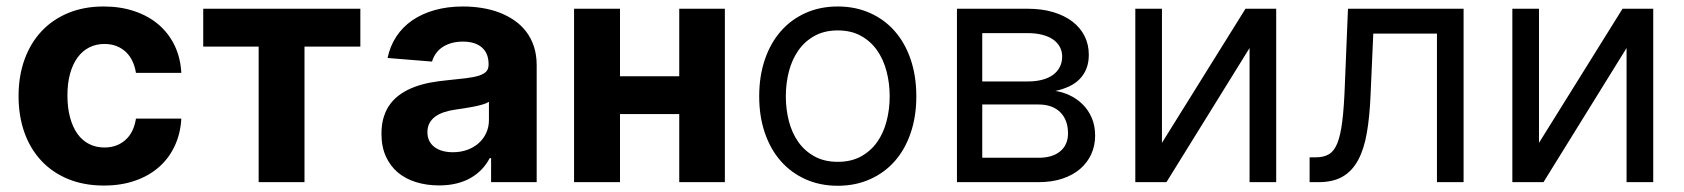

<svg xmlns="http://www.w3.org/2000/svg" viewBox="-20 -573 5297 604"><path d="M306.8 10.7Q244 10.7 194.1 -9.9Q144.2 -30.5 109.6 -67.8Q74.9 -105.1 56.6 -156.8Q38.4 -208.5 38.4 -270.6Q38.4 -333.5 57 -385.3Q75.6 -437.1 110.3 -474.3Q144.9 -511.4 194.4 -532Q244 -552.6 306.1 -552.6Q359.4 -552.6 403.4 -537.6Q447.4 -522.7 479.2 -495.4Q511 -468 529.5 -429.5Q547.9 -391 550.4 -343.8H407.7Q404.5 -364 396.5 -380.9Q388.5 -397.7 375.9 -409.6Q363.3 -421.5 346.4 -428.1Q329.5 -434.7 308.6 -434.7Q282.3 -434.7 260.8 -423.8Q239.3 -413 224.1 -392.2Q208.8 -371.4 200.5 -341.4Q192.1 -311.4 192.1 -272.7Q192.1 -233.7 200.5 -203.1Q208.8 -172.6 223.9 -151.6Q239 -130.7 260.5 -119.9Q282 -109 308.6 -109Q347.7 -109 374.3 -132.5Q400.9 -155.9 407.7 -199.9H550.4Q547.9 -153.1 529.8 -114.2Q511.7 -75.3 480.3 -47.6Q448.9 -19.9 405 -4.6Q361.2 10.7 306.8 10.7Z M619.3 -545.5H1113.6V-426.5H937.9V0H793.7V-426.5H619.3Z M1361.2 10.3Q1322.1 10.3 1288.9 0Q1255.7 -10.3 1231.5 -30.5Q1207.4 -50.8 1193.7 -81.3Q1180 -111.9 1180 -152.3Q1180 -182.9 1187.7 -206.5Q1195.3 -230.1 1209.2 -247.9Q1223 -265.6 1242 -278.2Q1261 -290.8 1283.7 -299.4Q1306.5 -307.9 1332.2 -312.9Q1358 -317.8 1384.9 -320.3Q1420.5 -323.9 1445.5 -326.9Q1470.5 -329.9 1486.5 -335Q1502.5 -340.2 1509.8 -348.2Q1517 -356.2 1517 -369.3V-371.4Q1517 -405.2 1495.9 -423.7Q1474.8 -442.1 1436.1 -442.1Q1415.8 -442.1 1399.5 -437.3Q1383.2 -432.5 1371.1 -424.2Q1359 -415.8 1351 -404.3Q1343 -392.8 1339.1 -379.3L1199.2 -390.6Q1207 -427.9 1226.7 -457.9Q1246.4 -487.9 1276.8 -508.9Q1307.2 -529.8 1347.5 -541.2Q1387.8 -552.6 1436.8 -552.6Q1467.3 -552.6 1496.3 -547.9Q1525.2 -543.3 1550.8 -533.6Q1576.3 -523.8 1598 -508.9Q1619.7 -494 1635.3 -473.5Q1650.9 -453.1 1659.6 -426.7Q1668.3 -400.2 1668.3 -367.9V0H1524.9V-75.6H1520.6Q1510.7 -56.5 1495.7 -40.7Q1480.8 -24.9 1461.1 -13.5Q1441.4 -2.1 1416.4 4.1Q1391.3 10.3 1361.2 10.3ZM1404.5 -94.1Q1429.3 -94.1 1450.3 -101.7Q1471.2 -109.4 1486.3 -123Q1501.4 -136.7 1509.8 -155.2Q1518.1 -173.7 1518.1 -195V-252.8Q1511.4 -248.2 1498.8 -244.5Q1486.2 -240.8 1471.2 -237.7Q1456.3 -234.7 1440.9 -232.4Q1425.4 -230.1 1413 -228.3Q1393.1 -225.5 1376.8 -220Q1360.4 -214.5 1348.9 -206Q1337.4 -197.4 1331 -185.4Q1324.6 -173.3 1324.6 -157.3Q1324.6 -141.7 1330.4 -130Q1336.3 -118.3 1346.9 -110.3Q1357.6 -102.3 1372.3 -98.2Q1387.1 -94.1 1404.5 -94.1Z M1930.4 -333.1H2116.8V-545.5H2260.3V0H2116.8V-214.1H1930.4V0H1785.9V-545.5H1930.4Z M2615.4 11.4Q2560 11.4 2514.6 -8.9Q2469.1 -29.1 2436.6 -65.9Q2404.1 -102.6 2386.2 -154.7Q2368.3 -206.7 2368.3 -269.9Q2368.3 -333.8 2386.2 -386Q2404.1 -438.2 2436.6 -475.1Q2469.1 -512.1 2514.6 -532.3Q2560 -552.6 2615.4 -552.6Q2670.8 -552.6 2716.4 -532.3Q2762.1 -512.1 2794.6 -475.1Q2827.1 -438.2 2844.8 -386Q2862.6 -333.8 2862.6 -269.9Q2862.6 -206.7 2844.8 -154.7Q2827.1 -102.6 2794.6 -65.9Q2762.1 -29.1 2716.4 -8.9Q2670.8 11.4 2615.4 11.4ZM2615.4 -63.9Q2657.7 -63.9 2688.4 -80.8Q2719.1 -97.7 2739.2 -125.9Q2759.2 -154.1 2769 -191.6Q2778.8 -229 2778.8 -269.9Q2778.8 -311.1 2769 -348.5Q2759.2 -386 2739.2 -414.6Q2719.1 -443.2 2688.4 -460.2Q2657.7 -477.3 2615.4 -477.3Q2573.5 -477.3 2542.6 -460.2Q2511.7 -443.2 2491.7 -414.6Q2471.6 -386 2461.8 -348.5Q2452.1 -311.1 2452.1 -269.9Q2452.1 -229 2461.8 -191.6Q2471.6 -154.1 2491.7 -125.9Q2511.7 -97.7 2542.6 -80.8Q2573.5 -63.9 2615.4 -63.9Z M2990.4 -545.5H3213.4Q3257.5 -545.5 3292.8 -535Q3328.1 -524.5 3353.2 -505.5Q3378.2 -486.5 3391.7 -459.9Q3405.2 -433.2 3405.2 -400.6Q3405.2 -375.7 3397.4 -356.5Q3389.6 -337.4 3375.7 -323.5Q3361.9 -309.7 3342.5 -300.8Q3323.2 -291.9 3300.1 -286.9Q3322.4 -283.7 3344.8 -273.3Q3367.2 -262.8 3385.1 -245.4Q3403.1 -228 3414.1 -203.1Q3425.1 -178.3 3425.1 -146.3Q3425.1 -115.1 3413 -88.2Q3400.9 -61.4 3378 -41.7Q3355.1 -22 3322.1 -11Q3289.1 0 3247.5 0H2990.4ZM3247.5 -76.7Q3290.8 -76.7 3315.3 -97.1Q3339.8 -117.5 3339.8 -153.4Q3339.8 -174.7 3333.5 -191.6Q3327.1 -208.5 3315.2 -220.2Q3303.3 -231.9 3286.2 -238.1Q3269.2 -244.3 3247.5 -244.3H3070V-76.7ZM3213.4 -316.8Q3238.6 -316.8 3258.7 -322.1Q3278.8 -327.4 3292.6 -337.5Q3306.5 -347.7 3313.9 -362.2Q3321.4 -376.8 3321.4 -394.9Q3321.4 -411.9 3313.9 -425.6Q3306.5 -439.3 3292.6 -448.9Q3278.8 -458.5 3258.7 -463.6Q3238.6 -468.8 3213.4 -468.8H3070V-316.8Z M3898.1 -545.5H3994.7V0H3910.9V-421.9L3649.5 0H3551.5V-545.5H3635.3V-123.6Z M4099.8 -78.1H4119.7Q4144.2 -78.1 4160.5 -87.7Q4176.8 -97.3 4187 -122.3Q4197.1 -147.4 4202.6 -191.4Q4208.1 -235.4 4210.6 -304L4220.5 -545.5H4584.2V0H4500.4V-467.3H4300.1L4291.5 -272.7Q4288.7 -205.6 4279.8 -154.7Q4271 -103.7 4252.3 -69.2Q4233.7 -34.8 4203.7 -17.4Q4173.7 0 4128.2 0H4099.8Z M5084.2 -545.5H5180.8V0H5096.9V-421.9L4835.6 0H4737.6V-545.5H4821.4V-123.6Z"/></svg>

Font: Fast_Sans
Style: Regular
Weight: 400
Designer: Rasmus Andersson
Foundry: rsms
Version: Version 3.018;git-588b23468